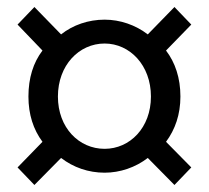

<svg xmlns="http://www.w3.org/2000/svg" viewBox="-20 -642 595 547"><path d="M78 -115 154 -192C189 -165 232 -150 278 -150C322 -150 366 -165 401 -192L477 -115L525 -165L453 -238C479 -273 494 -316 494 -367C494 -420 479 -464 453 -498L525 -572L477 -622L401 -544C366 -571 322 -586 278 -586C232 -586 188 -571 154 -544L78 -622L30 -572L101 -498C75 -464 61 -420 61 -367C61 -316 75 -273 101 -238L30 -165ZM278 -218C205 -218 145 -278 145 -367C145 -456 205 -518 278 -518C350 -518 410 -456 410 -367C410 -278 350 -218 278 -218Z"/></svg>

Font: Noto Sans T Chinese Regular
Style: Regular
Weight: 400
Designer: Ryoko NISHIZUKA (kana & ideographs); Paul D. Hunt (Latin, Greek & Cyrillic); Wenlong ZHANG (bopomofo); Sandoll Communica
Foundry: Adobe Systems Incorporated
Version: Version 1.000;PS 1;hotconv 1.0.78;makeotf.lib2.5.61930